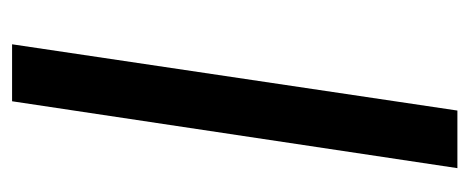

<svg xmlns="http://www.w3.org/2000/svg" viewBox="-244 -514 759 310"><g transform="rotate(90 135.0 -359.5)"><path d="M52 0 159 -719H252L144 0Z"/></g></svg>

Font: Nunitoga
Style: Medium Italic
Weight: 500
Italic angle: -9°
Designer: Vernon Adams
Foundry: Vernon Adams
Version: Version 1.0